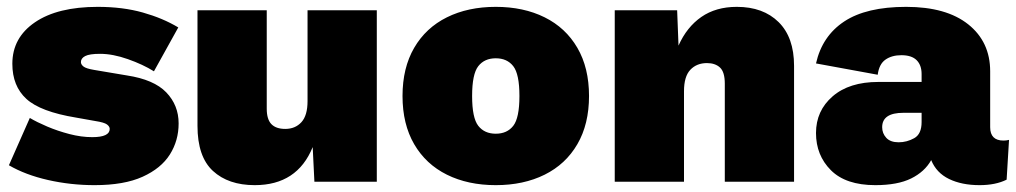

<svg xmlns="http://www.w3.org/2000/svg" viewBox="-20 -530 2963 560"><path d="M256 10Q186 10 120 -5Q54 -20 6 -48L67 -186Q87 -174 117.5 -161Q148 -148 182.5 -139Q217 -130 249 -130Q300 -130 300 -154Q300 -161 292 -167Q284 -173 258 -177L202 -187Q98 -204 57 -241.5Q16 -279 16 -344Q16 -420 82 -465Q148 -510 265 -510Q338 -510 396.5 -493.5Q455 -477 500 -450L429 -322Q397 -342 353 -357.5Q309 -373 272 -373Q241 -373 228.5 -366.5Q216 -360 216 -349Q216 -342 223.5 -336Q231 -330 255 -326L350 -310Q429 -298 465 -260.5Q501 -223 501 -170Q501 -120 475.5 -79.5Q450 -39 396 -14.5Q342 10 256 10Z M723 10Q646 10 601 -31.5Q556 -73 556 -163V-500H758V-213Q758 -182 771.5 -168Q785 -154 812 -154Q841 -154 859 -173.5Q877 -193 877 -235V-500H1079V0H897L892 -101Q847 10 723 10Z M1426 -510Q1507 -510 1568.5 -479.5Q1630 -449 1664 -390.5Q1698 -332 1698 -250Q1698 -168 1664 -109.5Q1630 -51 1568.5 -20.5Q1507 10 1426 10Q1345 10 1283.5 -20.5Q1222 -51 1188 -109.5Q1154 -168 1154 -250Q1154 -332 1188 -390.5Q1222 -449 1283.5 -479.5Q1345 -510 1426 -510ZM1426 -360Q1393 -360 1375 -337Q1357 -314 1357 -250Q1357 -186 1375 -163Q1393 -140 1426 -140Q1459 -140 1477 -163Q1495 -186 1495 -250Q1495 -314 1477 -337Q1459 -360 1426 -360Z M1773 0V-500H1955L1959 -397Q1983 -451 2025.5 -480.5Q2068 -510 2129 -510Q2206 -510 2251 -465.5Q2296 -421 2296 -338V0H2094V-286Q2094 -320 2080 -333Q2066 -346 2042 -346Q2012 -346 1993.5 -326.5Q1975 -307 1975 -264V0Z M2668 -314Q2668 -340 2653.5 -354.5Q2639 -369 2609 -369Q2581 -369 2562.5 -356Q2544 -343 2540 -312L2360 -345Q2378 -425 2442.5 -467.5Q2507 -510 2623 -510Q2740 -510 2804 -459Q2868 -408 2868 -322V-159Q2868 -120 2907 -120Q2915 -120 2923 -122L2916 -6Q2884 10 2837 10Q2785 10 2748 -8Q2711 -26 2696 -63Q2677 -29 2637.5 -9.5Q2598 10 2533 10Q2447 10 2403.5 -33.5Q2360 -77 2360 -142Q2360 -207 2408.5 -249Q2457 -291 2542 -291H2668ZM2601 -115Q2625 -115 2646.5 -127Q2668 -139 2668 -174V-201H2615Q2553 -201 2553 -159Q2553 -141 2565 -128Q2577 -115 2601 -115Z"/></svg>

Font: Prodigy Sans ExtraBold
Style: Regular
Weight: 800
Designer: Wei Huang
Foundry: Wei Huang
Version: Version 1.003; ttfautohint (v1.8.3)